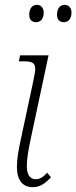

<svg xmlns="http://www.w3.org/2000/svg" viewBox="-20 -765 316 795"><path d="M129 -673C145 -673 161 -684 161 -713C161 -734 148 -745 133 -745C113 -745 101 -729 101 -704C101 -683 113 -673 129 -673ZM244 -673C260 -673 276 -684 276 -713C276 -734 263 -745 248 -745C228 -745 216 -729 216 -704C216 -683 228 -673 244 -673ZM116 10C146 10 168 -6 191 -31L175 -50C159 -31 144 -23 128 -23C107 -23 91 -38 91 -77C91 -109 98 -146 107 -189L181 -536H63L58 -511H76C110 -511 126 -507 126 -479C126 -470 122 -451 118 -430L66 -187C56 -141 50 -106 50 -74C50 -17 75 10 116 10Z"/></svg>

Font: Noto Serif Condensed ExtraLight
Style: Italic
Weight: 200
Width: 3
Italic angle: -12°
Designer: Monotype Design Team
Foundry: Monotype Imaging Inc.
Version: Version 2.013